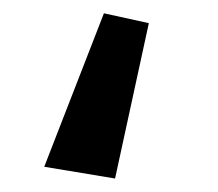

<svg xmlns="http://www.w3.org/2000/svg" viewBox="-20 -159 324 286"><path d="M134.8 -139.2 45.9 89.4 151.4 106.9 201.7 -124.5Z"/></svg>

Font: Winston SemiBold
Style: Regular
Weight: 600
Designer: Vernon Adams, Kim Jin-seong, David Berlow, Cristiano Sobral
Foundry: The Winston Project Authors
Version: Version 3.004